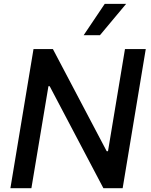

<svg xmlns="http://www.w3.org/2000/svg" viewBox="-20 -984 787 1004"><path d="M742.2 -727.3H633.5L544.7 -193.2H538L256.7 -727.3H155.2L34.4 0H144.2L233.3 -533.4H239.7L520.6 0H621.4ZM417.6 -800.1H502.8L639.6 -963.8H527.7Z"/></svg>

Font: Margiela Sans Medium
Style: Italic
Weight: 500
Italic angle: -9.39999°
Designer: Stefan Endress, Andreas Faust
Version: Version 1.100;FEAKit 1.0